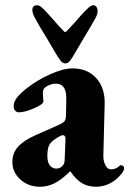

<svg xmlns="http://www.w3.org/2000/svg" viewBox="-20 -696 492 730"><path d="M27 -80Q27 -114 48.5 -138Q70 -162 115 -182L201 -220Q221 -229 226 -236Q231 -243 231 -263L232 -318Q234 -378 192 -378Q180 -378 167 -372.5Q154 -367 148 -360Q143 -354 143 -341Q143 -334 144 -325.5Q145 -317 145 -310Q145 -300 110 -284.5Q75 -269 51 -269Q43 -269 37.5 -275.5Q32 -282 32 -292Q32 -308 43 -323Q54 -338 80 -359Q120 -391 170.5 -413.5Q221 -436 255 -436Q312 -436 345.5 -399.5Q379 -363 378 -302L373 -108Q372 -85 380.5 -68.5Q389 -52 402 -52Q420 -52 434 -65Q437 -68 440 -68Q445 -68 448.5 -64.5Q452 -61 452 -56Q452 -44 432 -24Q394 14 345 14Q314 14 291 0Q268 -14 248 -44H246Q213 -12 187 1Q161 14 132 14Q88 14 57.5 -13.5Q27 -41 27 -80ZM220 -68Q226 -76 226 -91L229 -168Q229 -182 219 -182Q215 -182 209 -179Q181 -164 170.5 -150Q160 -136 160 -104Q160 -78 170 -66.5Q180 -55 194 -55Q210 -55 220 -68ZM189 -498 159 -549Q132 -592 111 -631Q103 -647 103 -658Q103 -676 121 -676Q129 -676 138 -668.5Q147 -661 164 -642Q168 -638 172.5 -632.5Q177 -627 182 -622Q204 -596 222 -578Q226 -574 228 -574Q230 -574 234 -578Q250 -594 292 -642Q308 -660 318 -668Q328 -676 335 -676Q342 -676 346.5 -670Q351 -664 351 -654Q351 -643 345 -631Q330 -603 296 -547L266 -496Q253 -473 245.5 -464Q238 -455 228 -455Q219 -455 211 -464.5Q203 -474 189 -498Z"/></svg>

Font: EB Garamond ExtraBold
Style: Regular
Weight: 800
Designer: Georg Duffner and Octavio Pardo
Foundry: Georg Duffner
Version: Version 1.000